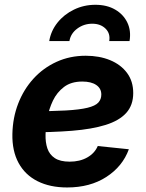

<svg xmlns="http://www.w3.org/2000/svg" viewBox="-20 -786 623 817"><path d="M265.6 11.7Q192.9 11.7 139.9 -14.9Q86.9 -41.5 59.1 -92.5Q31.2 -143.6 32.7 -216.3Q34.2 -285.2 57.4 -345.2Q80.6 -405.3 122.3 -451.2Q164.1 -497.1 220.7 -522.9Q277.3 -548.8 344.7 -548.8Q402.8 -548.8 448.5 -530Q494.1 -511.2 520.5 -475.8Q546.9 -440.4 546.9 -390.1Q546.9 -338.4 517.1 -305.4Q487.3 -272.5 429.2 -254.4Q371.1 -236.3 286.4 -229.5Q201.7 -222.7 91.8 -222.7L106.9 -312.5Q200.2 -312.5 259.8 -315.9Q319.3 -319.3 352.3 -327.4Q385.3 -335.4 398.2 -349.4Q411.1 -363.3 411.1 -383.8Q411.1 -409.7 389.6 -424.3Q368.2 -439 330.1 -439Q282.7 -439 252.4 -416Q222.2 -393.1 205.3 -357.9Q188.5 -322.8 181.4 -283.9Q174.3 -245.1 173.8 -212.9Q172.9 -180.7 181.6 -154.5Q190.4 -128.4 213.1 -113.3Q235.8 -98.1 276.4 -98.1Q319.8 -98.1 351.3 -116Q382.8 -133.8 396 -164.6L528.3 -150.9Q501.5 -77.6 432.4 -33Q363.3 11.7 265.6 11.7ZM385.7 -765.6Q435.1 -765.6 470.2 -745.1Q505.4 -724.6 522 -689.7Q538.6 -654.8 531.2 -611.3H444.8Q450.2 -643.6 429 -664.3Q407.7 -685.1 372.6 -685.1Q336.9 -685.1 308.8 -664.3Q280.8 -643.6 275.4 -611.3H189.5Q196.8 -654.8 224.6 -689.7Q252.4 -724.6 294.7 -745.1Q336.9 -765.6 385.7 -765.6Z"/></svg>

Font: Inter 18pt
Style: Bold Italic
Weight: 700
Italic angle: -9.3988°
Designer: Rasmus Andersson
Foundry: rsms
Version: Version 4.001;git-66647c0bb